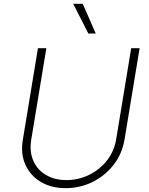

<svg xmlns="http://www.w3.org/2000/svg" viewBox="-20 -982 787 1014"><path d="M672.9 -727.3H717.3L637.8 -245.7Q625 -169.4 579.7 -111.3Q534.4 -53.3 468.4 -20.8Q402.3 11.7 326.7 11.7Q251.8 11.7 196.2 -21Q140.6 -53.6 114.3 -111.7Q88.1 -169.7 100.9 -245.7L180.4 -727.3H224.8L145.2 -245.7Q134.6 -182.2 155.7 -133.7Q176.8 -85.2 222.5 -58.1Q268.1 -30.9 331 -30.9Q393.8 -30.9 449.8 -58.1Q505.7 -85.2 544.2 -133.7Q582.7 -182.2 593.4 -245.7ZM485.8 -805H446.7L366.5 -962H416.9Z"/></svg>

Font: Inter UI Extra Light
Style: Italic
Weight: 200
Italic angle: -9.39999°
Designer: Rasmus Andersson
Foundry: rsms
Version: 3.2;8d6f07862